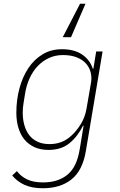

<svg xmlns="http://www.w3.org/2000/svg" viewBox="-20 -790 640 1022"><path d="M208 212Q150 212 110.5 194Q71 176 45 144L70 121Q91 149 124.5 165Q158 181 209 181Q289 181 339 140Q389 99 404 6L425 -121H422Q393 -63 349.5 -27.5Q306 8 238 8Q196 8 164 -6.5Q132 -21 110.5 -47Q89 -73 78 -109.5Q67 -146 67 -190Q67 -258 83.5 -319.5Q100 -381 131 -427.5Q162 -474 207 -501Q252 -528 310 -528Q376 -528 417.5 -499.5Q459 -471 474 -424H477L492 -516H526L437 14Q420 117 361 164.5Q302 212 208 212ZM244 -23Q277 -23 305.5 -33.5Q334 -44 360 -68Q386 -91 409.5 -128.5Q433 -166 441 -214L465 -353Q469 -379 462.5 -405Q456 -431 438 -451.5Q420 -472 389 -484.5Q358 -497 315 -497Q274 -497 240 -481Q206 -465 180 -437.5Q154 -410 137 -372Q120 -334 113 -289L105 -239Q101 -216 101 -190Q101 -155 109.5 -124.5Q118 -94 135 -71.5Q152 -49 179 -36Q206 -23 244 -23ZM406 -770H435L358 -592H314Z"/></svg>

Font: IBM Plex Mono ExtraLight
Style: Italic
Weight: 200
Italic angle: -9°
Monospace: yes
Designer: Mike Abbink, Paul van der Laan, Pieter van Rosmalen
Foundry: Bold Monday
Version: Version 2.3